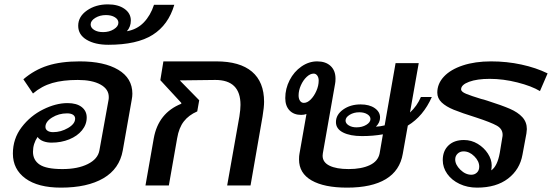

<svg xmlns="http://www.w3.org/2000/svg" viewBox="-20 -849 2527 879"><path d="M586 -420Q586 -407 583 -392L542 -160Q527 -76 453.5 -33Q380 10 259 10Q154 10 96.5 -32Q39 -74 39 -146Q39 -214 79 -266.5Q119 -319 177.5 -348Q236 -377 289 -377Q331 -377 354 -359Q377 -341 377 -311Q377 -279 355.5 -252.5Q334 -226 297 -211Q260 -196 216 -196Q195 -196 178 -202.5Q161 -209 152 -222Q131 -191 131 -154Q131 -116 161.5 -95.5Q192 -75 266 -75Q336 -75 382 -98Q428 -121 435 -160L477 -392Q478 -396 478 -405Q478 -441 440 -462Q402 -483 336 -483Q268 -483 219.5 -469Q171 -455 131 -421L87 -486Q137 -529 198 -548.5Q259 -568 345 -568Q457 -568 521.5 -529.5Q586 -491 586 -420ZM188 -268Q188 -257 197.5 -250.5Q207 -244 223 -244Q259 -244 291.5 -263Q324 -282 324 -306Q324 -317 314.5 -323.5Q305 -330 287 -330Q249 -330 218.5 -311Q188 -292 188 -268Z M778 -827Q751 -735 679 -689.5Q607 -644 476 -644Q415 -644 376.5 -667Q338 -690 338 -731Q338 -773 378 -801Q418 -829 474 -829Q521 -829 550 -808.5Q579 -788 579 -755Q579 -727 561 -706Q607 -714 638 -746Q669 -778 685 -827ZM522 -745Q522 -760 506 -770Q490 -780 465 -780Q437 -780 416 -767Q395 -754 395 -737Q395 -722 411 -712Q427 -702 452 -702Q480 -702 501 -715Q522 -728 522 -745Z M684 -216Q705 -332 810 -374V-378L714 -482L728 -568H970Q1078 -568 1133.5 -521Q1189 -474 1189 -383Q1189 -358 1182 -316L1127 0H1020L1076 -316Q1081 -348 1081 -369Q1081 -483 966 -483Q916 -483 803 -481L892 -390L883 -339Q844 -322 821.5 -293Q799 -264 791 -216L753 0H646Z M1847 -274 1824 -145Q1811 -68 1746.5 -29Q1682 10 1569 10Q1464 10 1406.5 -23Q1349 -56 1349 -119Q1349 -136 1351 -145L1383 -327Q1372 -323 1359 -323Q1325 -323 1305.5 -343.5Q1286 -364 1286 -400Q1286 -443 1306 -482Q1326 -521 1360 -544.5Q1394 -568 1432 -568Q1471 -568 1493.5 -547Q1516 -526 1516 -489Q1516 -474 1514 -465L1458 -147Q1457 -143 1457 -136Q1457 -106 1488.5 -90.5Q1520 -75 1576 -75Q1635 -75 1673 -93Q1711 -111 1718 -147L1733 -234Q1688 -226 1637 -226Q1583 -226 1550.5 -242.5Q1518 -259 1518 -290Q1518 -324 1551 -347.5Q1584 -371 1631 -371Q1671 -371 1695.5 -354Q1720 -337 1720 -311Q1720 -288 1701 -269Q1721 -270 1741 -275L1791 -560H1897L1857 -334Q1889 -363 1907 -405H1957Q1918 -317 1847 -274ZM1439 -480Q1439 -494 1432.5 -503Q1426 -512 1416 -512Q1400 -512 1384 -497Q1368 -482 1357.5 -458.5Q1347 -435 1347 -412Q1347 -397 1353.5 -387.5Q1360 -378 1371 -378Q1387 -378 1402.5 -393.5Q1418 -409 1428.5 -433Q1439 -457 1439 -480ZM1676 -304Q1676 -317 1661.5 -326Q1647 -335 1625 -335Q1600 -335 1581 -323.5Q1562 -312 1562 -297Q1562 -284 1576.5 -275Q1591 -266 1612 -266Q1638 -266 1657 -277.5Q1676 -289 1676 -304Z M2091 -440Q2091 -429 2114 -419.5Q2137 -410 2183 -396Q2193 -394 2211 -388Q2277 -367 2314 -351Q2351 -335 2371.5 -312.5Q2392 -290 2392 -258Q2392 -252 2390 -238L2372 -141Q2360 -73 2306 -31.5Q2252 10 2164 10Q2120 10 2084 -7Q2048 -24 2027.5 -53Q2007 -82 2007 -116Q2007 -158 2033 -183Q2059 -208 2104 -208Q2138 -208 2167 -190.5Q2196 -173 2213.5 -146Q2231 -119 2231 -92Q2231 -83 2229 -69Q2257 -88 2268 -149L2280 -222Q2281 -225 2281 -232Q2281 -259 2254 -274Q2227 -289 2160 -311Q2093 -332 2057.5 -346.5Q2022 -361 2002 -380Q1982 -399 1982 -425Q1982 -466 2012.5 -498.5Q2043 -531 2099 -549.5Q2155 -568 2228 -568Q2300 -568 2367 -553.5Q2434 -539 2487 -513L2452 -432Q2414 -455 2349 -471.5Q2284 -488 2222 -488Q2164 -488 2127.5 -474.5Q2091 -461 2091 -440ZM2174 -86Q2174 -111 2151.5 -133.5Q2129 -156 2102 -156Q2086 -156 2075 -145.5Q2064 -135 2064 -119Q2064 -95 2087.5 -72Q2111 -49 2138 -49Q2153 -49 2163.5 -59Q2174 -69 2174 -86Z"/></svg>

Font: KoHo SemiBold
Style: Italic
Weight: 600
Italic angle: -10°
Version: Version 1.000; ttfautohint (v1.6)